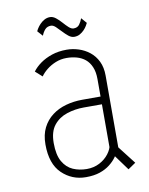

<svg xmlns="http://www.w3.org/2000/svg" viewBox="-77 -711 605 779"><g transform="rotate(-10 225.0 -321.5)"><path d="M389.5 9.5 332.5 -68.5 350 -103.5 421 -12ZM332 -105 357 -74Q351.5 -61.5 340.8 -46.8Q330 -32 313 -18.8Q296 -5.5 271.8 2.8Q247.5 11 214.5 11Q157 11 116 -28.5Q75 -68 75 -148Q75 -188 89.5 -216.8Q104 -245.5 128.8 -264.2Q153.5 -283 185.8 -292Q218 -301 253 -301H337V-269H254Q218 -269 184.8 -258.2Q151.5 -247.5 130.2 -221.2Q109 -195 109 -148Q109 -99 125 -71.2Q141 -43.5 167 -32.2Q193 -21 223.5 -21Q252.5 -21 276 -33.2Q299.5 -45.5 314.2 -64.8Q329 -84 332 -105ZM226 -512Q251 -512 275.2 -504.2Q299.5 -496.5 319.8 -480.5Q340 -464.5 352 -439.8Q364 -415 364 -381V-71L329 -80V-373Q329 -402.5 320.2 -423Q311.5 -443.5 296.5 -455.8Q281.5 -468 261.8 -473.5Q242 -479 220 -479Q196 -479 175 -470.5Q154 -462 137.8 -449Q121.5 -436 112 -422L84 -447Q96.5 -464 117 -478.8Q137.5 -493.5 165 -502.8Q192.5 -512 226 -512ZM266.5 -558Q254.5 -558 243 -567.2Q231.5 -576.5 220.5 -588.5Q209.5 -600.5 199.5 -609.8Q189.5 -619 180.5 -619Q164.5 -619 155.5 -608.5Q146.5 -598 141.5 -584.5L122 -606Q123 -609.5 127.8 -617.2Q132.5 -625 140.5 -633.5Q148.5 -642 159.2 -648Q170 -654 182.5 -654Q194.5 -654 206.2 -644.8Q218 -635.5 229 -623Q240 -610.5 250.2 -601.2Q260.5 -592 269.5 -592Q285.5 -592 293.5 -602.8Q301.5 -613.5 306.5 -627.5L326 -605Q324.5 -601.5 320 -593.8Q315.5 -586 307.8 -577.8Q300 -569.5 289.8 -563.8Q279.5 -558 266.5 -558Z"/></g></svg>

Font: League Mono Thin Condensed
Style: Regular
Weight: 100
Width: 1
Designer: Tyler Finck
Foundry: The League of Moveable Type / Tyler Finck
Version: Version 2.300;RELEASE